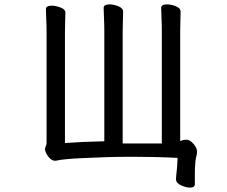

<svg xmlns="http://www.w3.org/2000/svg" viewBox="-20 -728 1040 878"><path d="M277 -581V-74Q361 -80 457 -82V-588Q457 -618 455.5 -646.5Q454 -675 454 -692Q454 -708 481 -708Q499 -708 520 -700Q543 -691 543 -674Q543 -662 542 -636.5Q541 -611 541 -585V-72H720V-586Q720 -617 718.5 -646Q717 -675 717 -692Q717 -708 744 -708Q762 -708 783 -700Q806 -691 806 -675Q806 -663 805 -638Q804 -613 804 -587V-83Q810 -85 815.5 -87Q821 -89 832.5 -89Q844 -89 855.5 -79.5Q867 -70 874 -57.5Q881 -45 881 -34Q881 -23 877 -10Q871 14 871 76V114Q871 130 848 130Q831 130 808 119.5Q785 109 785 92Q785 79 787 64Q791 32 792 -6Q698 -11 592 -11H570Q479 -11 358 -5Q268 -1 236 7H235H231Q220 7 209.5 -2.5Q199 -12 192.5 -24.5Q186 -37 186 -45.5Q186 -54 189.5 -59.5Q193 -65 193 -75V-582Q193 -612 191.5 -640.5Q190 -669 190 -686Q190 -702 217 -702Q235 -702 256 -694Q279 -686 279 -669Q279 -657 278 -632Q277 -607 277 -581Z"/></svg>

Font: Moon Stars Kai
Style: Bold
Weight: 700
Designer: GuiWonder
Version: Version 1.101